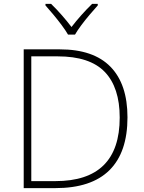

<svg xmlns="http://www.w3.org/2000/svg" viewBox="-20 -968 740 988"><path d="M636 -364Q636 -184 543 -92Q450 0 265 0H102V-714H288Q461 -714 548.5 -624.5Q636 -535 636 -364ZM596 -363Q596 -518 519 -598Q442 -678 277 -678H141V-36H265Q596 -36 596 -363ZM330 -790Q318 -811 297.5 -838.5Q277 -866 254.5 -893Q232 -920 214 -940V-948H243Q270 -922 298 -890Q326 -858 348 -829Q370 -858 398.5 -890Q427 -922 454 -948H483V-940Q465 -920 442 -893Q419 -866 398.5 -838.5Q378 -811 366 -790Z"/></svg>

Font: Noto Sans Lao Looped ExtraLight
Style: Regular
Weight: 200
Designer: Mark Frömberg, Ben Mitchell
Foundry: The Fontpad Ltd
Version: Version 1.002; ttfautohint (v1.8.4.7-5d5b)